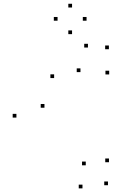

<svg xmlns="http://www.w3.org/2000/svg" viewBox="-20 -986 660 1028"><path d="M67.9 -356.4V-376.4H47.9V-356.4ZM421.6 22.6V2.6H401.6V22.6ZM558.1 5.7V-14.3H538.1V5.7ZM563.5 -117.4V-137.4H543.5V-117.4ZM439.2 -100.9V-120.9H419.2V-100.9ZM218 -409.2V-429.2H198V-409.2ZM269.8 -568V-588H249.8V-568ZM410.8 -599.9V-619.9H390.8V-599.9ZM564.6 -587.4V-607.4H544.6V-587.4ZM563 -722.4V-742.4H543V-722.4ZM450.9 -731.5V-751.5H430.9V-731.5ZM443.4 -875.1V-895.1H423.4V-875.1ZM365.8 -945.8V-965.8H345.8V-945.8ZM288.2 -875.1V-895.1H268.2V-875.1ZM365.8 -803.2V-823.2H345.8V-803.2Z"/></svg>

Font: Monaspace Argon Dots Var
Style: Regular
Weight: 400
Designer: Riley Cran and the Lettermatic Team
Version: Version 1.100 (Monaspace Argon Dots)